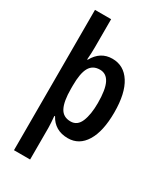

<svg xmlns="http://www.w3.org/2000/svg" viewBox="-242 -945 1012 1185"><g transform="rotate(30 264.0 -353.0)"><path d="M488 -364Q488 -230 443 -156.5Q398 -83 318 -83Q271 -83 237 -103Q203 -123 183 -161H178Q180 -137 181.5 -115.5Q183 -94 183 -78V147H68V-853H183V-654Q183 -610 179 -564H183Q228 -646 313 -646Q395 -646 441.5 -573Q488 -500 488 -364ZM371 -364Q371 -459 348.5 -504Q326 -549 280 -549Q229 -549 206 -508.5Q183 -468 183 -380V-358Q183 -268 205.5 -224.5Q228 -181 281 -181Q329 -181 350 -231.5Q371 -282 371 -364Z"/></g></svg>

Font: Noto Sans Kannada UI Condensed SemiBold
Style: Regular
Weight: 600
Width: 3
Designer: Jelle Bosma - Monotype Design Team
Foundry: Monotype Imaging Inc.
Version: Version 2.005; ttfautohint (v1.8.4.7-5d5b)